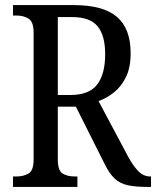

<svg xmlns="http://www.w3.org/2000/svg" viewBox="-20 -734 613 754"><path d="M31 0V-41H45Q72 -41 92 -52.5Q112 -64 112 -108V-605Q112 -649 92 -661Q72 -673 45 -673H31V-714H269Q385 -714 439 -668Q493 -622 493 -525Q493 -469 475 -432Q457 -395 428.5 -372Q400 -349 367 -337L482 -121Q503 -82 523.5 -61.5Q544 -41 570 -41H573V0H558Q510 0 480 -7Q450 -14 429.5 -33.5Q409 -53 391 -90L278 -315H207V-108Q207 -64 226 -52.5Q245 -41 273 -41H284V0ZM257 -361Q330 -361 361.5 -402Q393 -443 393 -521Q393 -595 363 -631Q333 -667 263 -667H207V-361Z"/></svg>

Font: Noto Serif Thai Condensed
Style: Regular
Weight: 400
Width: 3
Designer: Monotype Design Team
Foundry: Monotype Imaging Inc.
Version: Version 2.002; ttfautohint (v1.8.4.7-5d5b)